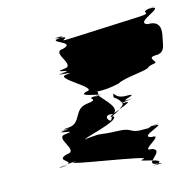

<svg xmlns="http://www.w3.org/2000/svg" viewBox="-77 -921 817 826"><g transform="rotate(-10 332.0 -507.5)"><path d="M662 -709C665 -729 670 -781 609 -773C551 -786 690 -835 641 -839C580 -831 699 -854 638 -841C564 -825 656 -821 572 -810C511 -802 330 -778 269 -770C194 -760 292 -781 224 -781C163 -781 282 -792 221 -779C166 -768 295 -755 232 -732C171 -724 281 -654 220 -646C158 -634 276 -640 212 -630C151 -622 273 -636 212 -628C153 -620 285 -630 227 -620C166 -612 359 -541 298 -533C246 -513 391 -514 343 -506C282 -498 405 -517 344 -509C270 -501 365 -496 291 -481C230 -468 256 -402 195 -394C131 -384 241 -394 178 -387C117 -379 238 -392 177 -384C119 -374 243 -381 181 -369C120 -361 230 -290 169 -282C106 -259 216 -248 145 -235C84 -224 208 -238 147 -233C93 -229 242 -254 195 -244C134 -236 548 -215 487 -204C447 -196 597 -194 544 -173C483 -165 609 -175 548 -175C477 -175 592 -228 534 -241C473 -233 602 -300 541 -292C482 -299 619 -343 566 -339C505 -334 626 -352 564 -341C494 -329 589 -336 513 -330C452 -322 467 -347 406 -343C297 -337 355 -350 259 -333C198 -323 320 -338 259 -330C233 -333 418 -384 395 -408C334 -400 515 -466 454 -458C397 -453 530 -476 472 -466C411 -458 536 -476 475 -468C411 -460 531 -490 470 -486C409 -478 413 -520 410 -498C408 -481 413 -491 432 -472C448 -452 448 -454 426 -434C401 -412 391 -417 384 -398C381 -376 338 -426 397 -418C426 -442 376 -476 346 -508C349 -528 347 -527 312 -531C309 -524 372 -519 443 -544C466 -563 577 -578 579 -590C596 -604 621 -598 611 -610C594 -629 595 -633 632 -637C662 -648 657 -673 662 -709Z"/></g></svg>

Font: Hussar Przerywany
Style: Obl
Weight: 400
Foundry: Cannot Into Space Fonts
Version: Version 0.982